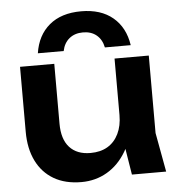

<svg xmlns="http://www.w3.org/2000/svg" viewBox="-56 -865 867 933"><g transform="rotate(-5 377.0 -398.5)"><path d="M304 15Q225 15 169.5 -17.5Q114 -50 84.5 -110Q55 -170 55 -252V-569H222V-277Q222 -201 258 -161.5Q294 -122 360 -122Q409 -122 443.5 -142.5Q478 -163 497 -202Q516 -241 516 -293L570 -264Q560 -176 523 -113.5Q486 -51 429.5 -18Q373 15 304 15ZM551 0 516 -216V-569H683V-191L718 0ZM600 -627H474Q466 -666 440 -687.5Q414 -709 374 -709Q334 -709 307.5 -687.5Q281 -666 273 -627H147Q160 -714 218.5 -763Q277 -812 374 -812Q470 -812 528.5 -763Q587 -714 600 -627Z"/></g></svg>

Font: Unbounded Medium
Style: Regular
Weight: 500
Designer: Luke Prowse, Jean-Baptiste Morizot, Fátima Lázaro, Florian Runge
Foundry: NaN
Version: Version 1.700